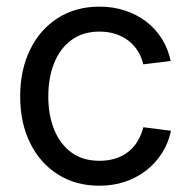

<svg xmlns="http://www.w3.org/2000/svg" viewBox="-20 -559 584 590"><path d="M285.6 11.7Q212.9 11.7 158 -22.9Q103 -57.6 72.5 -119.6Q42 -181.6 42 -262.7Q42 -344.2 72.5 -406.5Q103 -468.8 158 -503.7Q212.9 -538.6 285.6 -538.6Q327.6 -538.6 364 -526.6Q400.4 -514.6 429.2 -492.7Q458 -470.7 477.3 -439.9Q496.6 -409.2 504.4 -371.6L420.4 -361.3Q415 -383.3 403.8 -401.6Q392.6 -419.9 375.5 -433.3Q358.4 -446.8 335.9 -454.3Q313.5 -461.9 285.6 -461.9Q234.4 -461.9 199.2 -435.8Q164.1 -409.7 146.2 -364.7Q128.4 -319.8 128.4 -262.7Q128.4 -206.1 146.2 -161.4Q164.1 -116.7 199 -90.8Q233.9 -64.9 285.6 -64.9Q313.5 -64.9 335.9 -72.3Q358.4 -79.6 375.2 -93.3Q392.1 -106.9 403.3 -126Q414.6 -145 420.4 -168L505.4 -157.2Q497.6 -119.6 478 -88.9Q458.5 -58.1 429.4 -35.4Q400.4 -12.7 364 -0.5Q327.6 11.7 285.6 11.7Z"/></svg>

Font: Inter 24pt
Style: Regular
Weight: 400
Designer: Rasmus Andersson
Foundry: rsms
Version: Version 4.001;git-66647c0bb